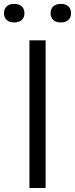

<svg xmlns="http://www.w3.org/2000/svg" viewBox="-63 -942 376 962"><path d="M84.5 0V-740H165.5V0ZM242 -829.5Q217.5 -829.5 204 -842Q190.5 -854.5 190.5 -875.5Q190.5 -897.5 204 -910Q217.5 -922.5 242 -922.5Q266 -922.5 279.5 -910Q293 -897.5 293 -875.5Q293 -854.5 279.5 -842Q266 -829.5 242 -829.5ZM8 -829.5Q-16 -829.5 -29.5 -842Q-43 -854.5 -43 -875.5Q-43 -897.5 -29.5 -910Q-16 -922.5 8 -922.5Q32.5 -922.5 46 -910Q59.5 -897.5 59.5 -875.5Q59.5 -854.5 46 -842Q32.5 -829.5 8 -829.5Z"/></svg>

Font: Encode Sans SC Condensed Thin
Style: Regular
Weight: 400
Version: Version 3.002